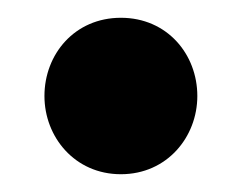

<svg xmlns="http://www.w3.org/2000/svg" viewBox="-20 -179 272 216"><path d="M116 -159C64 -159 30 -118 30 -71C30 -25 64 17 116 17C168 17 202 -25 202 -71C202 -118 168 -159 116 -159Z"/></svg>

Font: Glow Sans TC Compressed
Style: Bold
Weight: 700
Width: 2
Designer: Ryoko NISHIZUKA (kana, bopomofo & ideographs); Paul D. Hunt (Latin, Greek & Cyrillic); Sandoll Communications, Soo-young
Version: Version 0.93